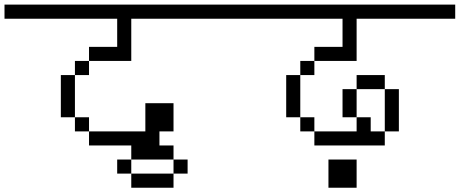

<svg xmlns="http://www.w3.org/2000/svg" viewBox="-20 -708 2040 852"><path d="M812.5 62.5V0H750V62.5ZM1000 -625V-687.5H0V-625H500Q500 -625 500 -500H375V-437.5H312.5V-375H250V-187.5H312.5V-125H375V-62.5H687.5V0H750V-62.5H687.5V-125H750Q750 -125 750 -250H625Q625 -250 625 -125H375V-187.5H312.5V-375H375V-437.5H562.5V-625Z M750 125V62.5H562.5V125ZM750 0V-62.5H562.5V0H500V62.5H562.5V0Z M2000 -625V-687.5H1000V-625H1500Q1500 -625 1500 -500H1375V-437.5H1312.5V-375H1250V-187.5H1312.5V-125H1375V-62.5H1687.5V-125H1625V-187.5H1562.5V-125H1375V-187.5H1312.5V-375H1375V-437.5H1562.5V-625ZM1687.5 -125H1750V-312.5H1687.5ZM1562.5 -187.5Q1562.5 -187.5 1562.5 -312.5H1500Q1500 -312.5 1500 -187.5ZM1562.5 -312.5H1687.5V-375H1562.5Z M1437.5 0Q1437.5 0 1437.5 125H1562.5Q1562.5 125 1562.5 0Z"/></svg>

Font: CalcUnifontExMono
Style: Regular
Weight: 500
Version: Version 15.0.06